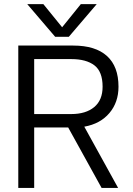

<svg xmlns="http://www.w3.org/2000/svg" viewBox="-20 -923 652 943"><path d="M251 -742.2 113.8 -902.8H192.9L285.2 -789.1L377 -902.8H455.1L317.9 -742.2ZM69.8 0V-699.2H339.8Q448.7 -699.2 505.4 -647.9Q562 -596.7 562 -497.1Q562 -420.4 517.3 -367.7Q472.7 -314.9 394 -300.8L560.1 0H479L314.9 -296.9H147.9V0ZM147.9 -362.8H330.1Q401.4 -362.8 442.6 -397Q483.9 -431.2 483.9 -497.1Q483.9 -571.3 443.6 -602.1Q403.3 -632.8 330.1 -632.8H147.9Z"/></svg>

Font: Prompt Light
Style: Regular
Weight: 300
Designer: Katatrad Team
Foundry: CadsonDemak
Version: Version 1.000;PS 001.000;hotconv 1.0.88;makeotf.lib2.5.64775